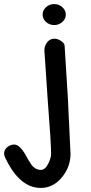

<svg xmlns="http://www.w3.org/2000/svg" viewBox="-29 -717 452 951"><path d="M239.3 -592.8Q215.8 -592.8 199 -608.2Q182.1 -623.5 182.1 -644.5Q182.1 -666 199 -681.4Q215.8 -696.8 239.3 -696.8Q262.7 -696.8 279.8 -681.4Q296.9 -666 296.9 -644.5Q296.9 -623.5 279.8 -608.2Q262.7 -592.8 239.3 -592.8ZM224.1 49.8Q224.6 -2.9 207.5 -219.7L190.9 -467.8Q190.9 -490.2 204.8 -507.8Q218.8 -525.4 240.2 -525.4Q256.8 -525.4 273.4 -514.2Q290 -502.9 291 -491.2L307.1 -231.9L320.3 44.9Q320.3 107.9 279.8 158.7Q235.8 213.9 172.9 213.9Q67.9 213.9 -2.9 64.9Q-8.8 52.7 -8.8 43.5Q-8.8 25.4 6.6 12.2Q22 -1 41.5 -1Q70.3 -1 101.6 57.6Q109.4 73.2 128.9 102.1Q147.9 124.5 172.9 124.5Q194.3 124.5 209.5 94.7Q221.2 72.3 224.1 49.8Z"/></svg>

Font: Candra Sangkala
Style: Regular
Weight: 400
Designer: R.S. Wihananto
Foundry: R.S. Wihananto
Version: Version 2.0.1